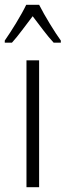

<svg xmlns="http://www.w3.org/2000/svg" viewBox="-43 -785 275 805"><path d="M121 -765H67C46 -721 5 -655 -23 -615V-606H7C33 -634 66 -681 94 -717C123 -679 154 -636 182 -606H212V-615C189 -646 144 -719 121 -765ZM121 0V-532H68V0Z"/></svg>

Font: Noto Sans Armenian ExtraCondensed Light
Style: Regular
Weight: 300
Width: 2
Designer: Monotype Design Team
Foundry: Monotype Imaging Inc.
Version: Version 2.008